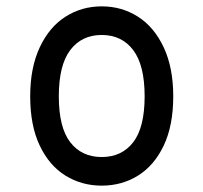

<svg xmlns="http://www.w3.org/2000/svg" viewBox="-20 -572 640 604"><path d="M300 -462Q237 -462 201 -414.5Q165 -367 165 -269Q165 -171 201 -124.5Q237 -78 300 -78Q363 -78 399 -124.5Q435 -171 435 -269Q435 -367 399 -414.5Q363 -462 300 -462ZM300 -552Q363 -552 414 -519.5Q465 -487 495 -423Q525 -359 525 -269Q525 -177 495 -114Q465 -51 414 -19.5Q363 12 300 12Q237 12 186 -19.5Q135 -51 105 -114Q75 -177 75 -269Q75 -359 105 -423Q135 -487 186 -519.5Q237 -552 300 -552Z"/></svg>

Font: Fliege Mono Thin
Style: Regular
Weight: 100
Version: Version 0.020;Glyphs 3.3 (3306)